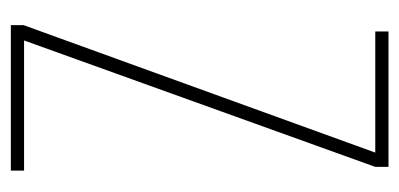

<svg xmlns="http://www.w3.org/2000/svg" viewBox="-216 -538 754 363"><g transform="rotate(90 161.5 -357.0)"><path d="M303 0V-25H57L296 -689V-714H40V-689H269L28 -24V0Z"/></g></svg>

Font: Noto Sans Kannada ExtraCondensed Thin
Style: Regular
Weight: 100
Width: 2
Designer: Jelle Bosma - Monotype Design Team
Foundry: Monotype Imaging Inc.
Version: Version 2.005